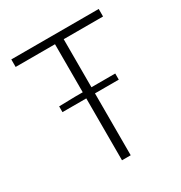

<svg xmlns="http://www.w3.org/2000/svg" viewBox="-157 -773 838 887"><g transform="rotate(-30 262.0 -329.5)"><path d="M238.8 0V-330.1H111.8V-360.8L198.2 -362.8H238.8V-619.1H28.8V-659.2H495.1V-619.1H285.2V-362.8H412.1V-330.1H285.2V0Z"/></g></svg>

Font: SourceSansPro-Light
Style: Regular
Weight: 300
Designer: Paul D. Hunt
Foundry: Adobe Systems Incorporated
Version: Version 2.020;PS 2.0;hotconv 1.0.86;makeotf.lib2.5.63406